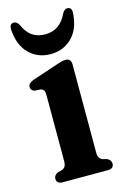

<svg xmlns="http://www.w3.org/2000/svg" viewBox="-105 -712 497 762"><g transform="rotate(-15 143.0 -331.0)"><path d="M214 -441.5V-81Q214 -65.5 218.5 -58.5Q223 -51.5 231 -48L249 -43.5Q265.5 -35.5 265.5 -21Q265.5 0 241 0H55Q30.5 0 30.5 -21Q30.5 -35 47 -43L65.5 -48Q74 -51.5 78.2 -58.5Q82.5 -65.5 82.5 -81V-352.5Q82.5 -365.5 78.5 -370.8Q74.5 -376 67 -378.5L41.5 -380Q26 -385.5 26 -399Q26 -414 48 -422.5L150 -456.5Q164 -461.5 173.2 -464Q182.5 -466.5 191.5 -466.5Q214 -466.5 214 -441.5ZM141.5 -585Q202 -585 231 -647.5Q239 -662.5 251 -662.5Q271 -662.5 268.5 -635.5Q264 -572.5 228.8 -538Q193.5 -503.5 141.5 -503.5Q89.5 -503.5 54.2 -538Q19 -572.5 14.5 -635.5Q12 -662.5 32 -662.5Q43.5 -662.5 52 -647.5Q67 -614 88.8 -599.5Q110.5 -585 141.5 -585Z"/></g></svg>

Font: Fraunces 72pt S050 SemiBold
Style: Regular
Weight: 600
Version: Version 1.000; ttfautohint (v1.8.3)